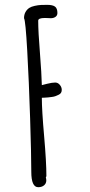

<svg xmlns="http://www.w3.org/2000/svg" viewBox="-20 -779 373 800"><path d="M172.4 -42.5 173.3 -45.9Q173.3 -103.5 164.1 -209Q154.3 -320.3 154.3 -371.6L165.5 -372.1Q179.7 -372.6 195.8 -375Q204.6 -376 210.4 -378.2Q216.3 -380.4 224.6 -384.3Q237.3 -390.1 237.3 -404.3Q237.3 -416 229.2 -425.5Q221.2 -435.1 210 -435.1Q197.3 -435.1 176.3 -429.9Q155.3 -424.8 154.3 -424.3Q153.3 -470.7 146.5 -557.1Q139.2 -646.5 139.2 -692.9Q139.2 -704.1 167 -704.1Q175.8 -704.1 181.6 -703.6L191.4 -703.1Q203.1 -703.1 211.2 -708.7Q219.2 -714.4 219.2 -724.6Q219.2 -744.1 209.2 -751.5Q199.2 -758.8 176.8 -758.8Q157.7 -758.8 150.9 -758.3Q139.2 -757.8 124.8 -754.6Q110.4 -751.5 102.1 -746.1Q92.3 -739.7 86.2 -728.8Q80.1 -717.8 80.1 -703.1Q86.4 -693.4 93.5 -567.1Q100.6 -440.9 105.5 -285.9Q110.4 -130.9 110.4 -63Q110.4 1 139.2 1Q154.3 1 163.6 -6.8Q172.9 -14.6 172.9 -27.3Q172.9 -34.2 170.9 -39.6Z"/></svg>

Font: Amatica SC
Style: Bold
Weight: 400
Designer: Vernon Adams, Ben Nathan
Foundry: newtypography
Version: Version 2.000